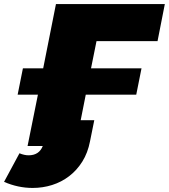

<svg xmlns="http://www.w3.org/2000/svg" viewBox="-76 -720 833 947"><path d="M200 -700H737L701 -517H400L373 -383H622L596 -253H347L322 -127H389L368 -23Q357 34 330 77Q303 120 265 149Q227 178 181 192.5Q135 207 85 207Q13 207 -56 177L20 36Q44 46 65 46Q117 46 135 0H60L111 -253H11L37 -383H137Z"/></svg>

Font: Argentum Sans Black
Style: Italic
Weight: 900
Italic angle: -11°
Designer: Julieta Ulanovsky (font), Cristiano Sobral (main changes and remaster)
Foundry: Julieta Ulanovsky (font), Cristiano Sobral (main changes and remaster)
Version: Version 2.007;June 15, 2022;FontCreator 14.0.0.2814 64-bit; 